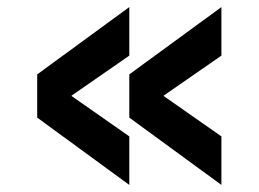

<svg xmlns="http://www.w3.org/2000/svg" viewBox="-20 -522 730 542"><path d="M345 -137V0L85 -190V-312L345 -502V-365L182 -252V-251ZM605 -137V0L345 -190V-312L605 -502V-365L442 -252V-251Z"/></svg>

Font: Quantico
Style: Bold
Weight: 700
Designer: Matt Desmond
Foundry: MADtype
Version: Version 2.002